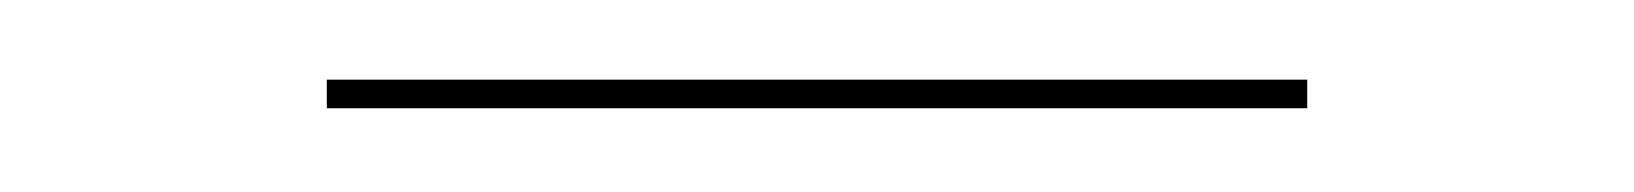

<svg xmlns="http://www.w3.org/2000/svg" viewBox="-20 -298 400 47"><path d="M60 -271.5V-278.5H300V-271.5Z"/></svg>

Font: Bodoni Moda 28pt
Style: Bold
Weight: 700
Designer: Owen Earl
Foundry: indestructible type
Version: Version 2.005